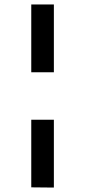

<svg xmlns="http://www.w3.org/2000/svg" viewBox="-20 -823 385 866"><path d="M121 -497V-803H223V-497ZM121 22V-283H223V23Z"/></svg>

Font: RocknRoll One
Style: Regular
Weight: 400
Designer: Fontworks Inc.
Foundry: Fontworks Inc.
Version: Version 1.100